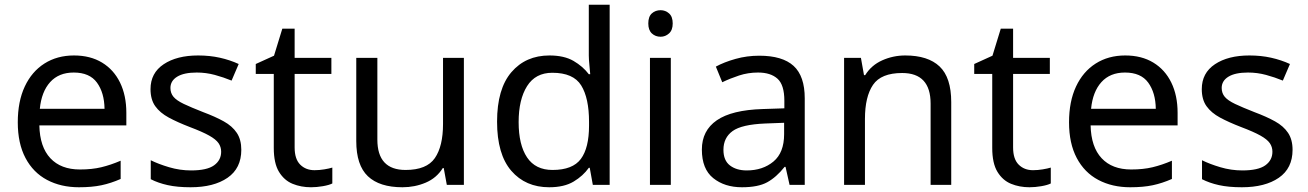

<svg xmlns="http://www.w3.org/2000/svg" viewBox="-20 -780 5518 810"><path d="M292 -546Q361 -546 410.5 -516Q460 -486 486.5 -431.5Q513 -377 513 -304V-251H146Q148 -160 192.5 -112.5Q237 -65 317 -65Q368 -65 407.5 -74.5Q447 -84 489 -102V-25Q448 -7 408 1.5Q368 10 313 10Q237 10 178.5 -21Q120 -52 87.5 -113.5Q55 -175 55 -264Q55 -352 84.5 -415Q114 -478 167.5 -512Q221 -546 292 -546ZM291 -474Q228 -474 191.5 -433.5Q155 -393 148 -321H421Q420 -389 389 -431.5Q358 -474 291 -474Z M998 -148Q998 -70 940 -30Q882 10 784 10Q728 10 687.5 1Q647 -8 616 -24V-104Q648 -88 693.5 -74.5Q739 -61 786 -61Q853 -61 883 -82.5Q913 -104 913 -140Q913 -160 902 -176Q891 -192 862.5 -208Q834 -224 781 -244Q729 -264 692 -284Q655 -304 635 -332Q615 -360 615 -404Q615 -472 670.5 -509Q726 -546 816 -546Q865 -546 907.5 -536.5Q950 -527 987 -510L957 -440Q923 -454 886 -464Q849 -474 810 -474Q756 -474 727.5 -456.5Q699 -439 699 -409Q699 -387 712 -371.5Q725 -356 755.5 -341.5Q786 -327 837 -307Q888 -288 924 -268Q960 -248 979 -219.5Q998 -191 998 -148Z M1307 -62Q1327 -62 1348 -65.5Q1369 -69 1382 -73V-6Q1368 1 1342 5.5Q1316 10 1292 10Q1250 10 1214.5 -4.5Q1179 -19 1157 -55Q1135 -91 1135 -156V-468H1059V-510L1136 -545L1171 -659H1223V-536H1378V-468H1223V-158Q1223 -109 1246.5 -85.5Q1270 -62 1307 -62Z M1937 -536V0H1865L1852 -71H1848Q1822 -29 1776 -9.5Q1730 10 1678 10Q1581 10 1532 -36.5Q1483 -83 1483 -185V-536H1572V-191Q1572 -63 1691 -63Q1780 -63 1814.5 -113Q1849 -163 1849 -257V-536Z M2297 10Q2197 10 2137 -59.5Q2077 -129 2077 -267Q2077 -405 2137.5 -475.5Q2198 -546 2298 -546Q2360 -546 2399.5 -523Q2439 -500 2464 -467H2470Q2469 -480 2466.5 -505.5Q2464 -531 2464 -546V-760H2552V0H2481L2468 -72H2464Q2440 -38 2400 -14Q2360 10 2297 10ZM2311 -63Q2396 -63 2430.5 -109.5Q2465 -156 2465 -250V-266Q2465 -366 2432 -419.5Q2399 -473 2310 -473Q2239 -473 2203.5 -416.5Q2168 -360 2168 -265Q2168 -169 2203.5 -116Q2239 -63 2311 -63Z M2767 -737Q2787 -737 2802.5 -723.5Q2818 -710 2818 -681Q2818 -653 2802.5 -639Q2787 -625 2767 -625Q2745 -625 2730 -639Q2715 -653 2715 -681Q2715 -710 2730 -723.5Q2745 -737 2767 -737ZM2810 -536V0H2722V-536Z M3183 -545Q3281 -545 3328 -502Q3375 -459 3375 -365V0H3311L3294 -76H3290Q3255 -32 3216.5 -11Q3178 10 3110 10Q3037 10 2989 -28.5Q2941 -67 2941 -149Q2941 -229 3004 -272.5Q3067 -316 3198 -320L3289 -323V-355Q3289 -422 3260 -448Q3231 -474 3178 -474Q3136 -474 3098 -461.5Q3060 -449 3027 -433L3000 -499Q3035 -518 3083 -531.5Q3131 -545 3183 -545ZM3209 -259Q3109 -255 3070.5 -227Q3032 -199 3032 -148Q3032 -103 3059.5 -82Q3087 -61 3130 -61Q3198 -61 3243 -98.5Q3288 -136 3288 -214V-262Z M3799 -546Q3895 -546 3944 -499.5Q3993 -453 3993 -349V0H3906V-343Q3906 -472 3786 -472Q3697 -472 3663 -422Q3629 -372 3629 -278V0H3541V-536H3612L3625 -463H3630Q3656 -505 3702 -525.5Q3748 -546 3799 -546Z M4338 -62Q4358 -62 4379 -65.5Q4400 -69 4413 -73V-6Q4399 1 4373 5.5Q4347 10 4323 10Q4281 10 4245.5 -4.5Q4210 -19 4188 -55Q4166 -91 4166 -156V-468H4090V-510L4167 -545L4202 -659H4254V-536H4409V-468H4254V-158Q4254 -109 4277.5 -85.5Q4301 -62 4338 -62Z M4727 -546Q4796 -546 4845.5 -516Q4895 -486 4921.5 -431.5Q4948 -377 4948 -304V-251H4581Q4583 -160 4627.5 -112.5Q4672 -65 4752 -65Q4803 -65 4842.5 -74.5Q4882 -84 4924 -102V-25Q4883 -7 4843 1.5Q4803 10 4748 10Q4672 10 4613.5 -21Q4555 -52 4522.5 -113.5Q4490 -175 4490 -264Q4490 -352 4519.5 -415Q4549 -478 4602.5 -512Q4656 -546 4727 -546ZM4726 -474Q4663 -474 4626.5 -433.5Q4590 -393 4583 -321H4856Q4855 -389 4824 -431.5Q4793 -474 4726 -474Z M5433 -148Q5433 -70 5375 -30Q5317 10 5219 10Q5163 10 5122.5 1Q5082 -8 5051 -24V-104Q5083 -88 5128.5 -74.5Q5174 -61 5221 -61Q5288 -61 5318 -82.5Q5348 -104 5348 -140Q5348 -160 5337 -176Q5326 -192 5297.5 -208Q5269 -224 5216 -244Q5164 -264 5127 -284Q5090 -304 5070 -332Q5050 -360 5050 -404Q5050 -472 5105.5 -509Q5161 -546 5251 -546Q5300 -546 5342.5 -536.5Q5385 -527 5422 -510L5392 -440Q5358 -454 5321 -464Q5284 -474 5245 -474Q5191 -474 5162.5 -456.5Q5134 -439 5134 -409Q5134 -387 5147 -371.5Q5160 -356 5190.5 -341.5Q5221 -327 5272 -307Q5323 -288 5359 -268Q5395 -248 5414 -219.5Q5433 -191 5433 -148Z"/></svg>

Font: Noto Sans Limbu
Style: Regular
Weight: 400
Designer: Monotype Design Team
Foundry: Monotype Imaging Inc.
Version: Version 2.004; ttfautohint (v1.8.4.7-5d5b)